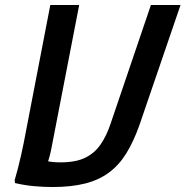

<svg xmlns="http://www.w3.org/2000/svg" viewBox="-20 -740 745 771"><path d="M39 -17Q45 -37 52 -64Q59 -91 65 -118Q71 -145 75 -165L182 -720H298L186 -142Q182 -121 175.5 -99.5Q169 -78 161 -64L147 -98Q166 -93 183.5 -90.5Q201 -88 222 -88Q284 -88 322 -106.5Q360 -125 384 -160Q408 -195 424 -243L586 -720H705L539 -235Q516 -171 487 -124Q458 -77 417.5 -47Q377 -17 321.5 -3Q266 11 192 11Q154 11 116 7.5Q78 4 40 -5Z"/></svg>

Font: Kufam Medium
Style: Italic
Weight: 500
Italic angle: -11°
Designer: Artur Schmal
Foundry: Original Type
Version: Version 1.301; ttfautohint (v1.8.3)